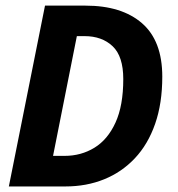

<svg xmlns="http://www.w3.org/2000/svg" viewBox="-20 -672 640 692"><path d="M11.9 0 142.2 -651.7H288.3Q418.7 -651.7 491.8 -588.3Q564.9 -524.9 564.9 -395.7Q564.9 -299.5 539.1 -225.6Q513.3 -151.7 466.1 -101.6Q418.9 -51.5 355.3 -25.8Q291.7 0 215.6 0ZM171.2 -110.2H212.7Q272.3 -110.2 320.2 -139.5Q368.2 -168.8 396.2 -230Q424.3 -291.1 424.3 -387.1Q424.3 -469.1 385.9 -505.4Q347.4 -541.8 284.6 -541.8H257Z"/></svg>

Font: SourceCodeVF
Style: Italic
Weight: 200
Italic angle: -11°
Monospace: yes
Designer: Paul D. Hunt, Teo Tuominen
Foundry: Adobe
Version: Version 1.026;hotconv 1.1.0;makeotfexe 2.6.0